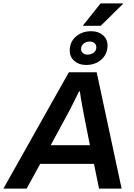

<svg xmlns="http://www.w3.org/2000/svg" viewBox="-60 -1112 789 1132"><path d="M-40 0 346 -686H510L657 0H524L494 -146H177L97 0ZM239 -256H470L434 -438Q430 -462 425 -487Q420 -512 416.5 -535Q413 -558 411 -573H406Q396 -553 383 -526.5Q370 -500 357.5 -475.5Q345 -451 336 -435ZM447 -729Q405 -729 378 -753Q351 -777 351 -814Q351 -864 387 -896Q423 -928 478 -928Q520 -928 547 -904.5Q574 -881 574 -844Q574 -794 538.5 -761.5Q503 -729 447 -729ZM455 -790Q478 -790 493 -802Q508 -814 508 -833Q508 -848 497.5 -857.5Q487 -867 470 -867Q448 -867 433 -855Q418 -843 418 -823Q418 -809 428.5 -799.5Q439 -790 455 -790ZM428 -960 533 -1092H665V-1089L534 -960Z"/></svg>

Font: Archivo Variable SemiBold
Style: Italic
Weight: 600
Italic angle: -10°
Designer: Hector Gatti
Foundry: Omnibus-Type
Version: Version 2.001